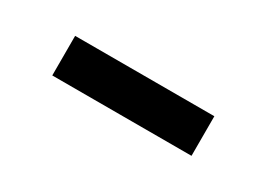

<svg xmlns="http://www.w3.org/2000/svg" viewBox="-17 -876 524 378"><g transform="rotate(30 245.0 -687.0)"><path d="M403.5 -732.5V-642.5H87V-732.5Z"/></g></svg>

Font: Merriweather 48pt ExtraBold
Style: Regular
Weight: 800
Version: Version 2.100